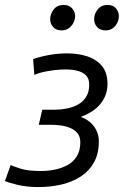

<svg xmlns="http://www.w3.org/2000/svg" viewBox="-40 -745 501 777"><path d="M115 12Q69 12 33 3.5Q-3 -5 -20 -12L3 -77Q17 -71 45 -62Q73 -53 127 -53Q154 -53 181.5 -58.5Q209 -64 232.5 -76.5Q256 -89 270.5 -112Q285 -135 285 -169Q285 -192 273.5 -206Q262 -220 243.5 -227.5Q225 -235 205 -237.5Q185 -240 167 -240H117L131 -301H182Q204 -301 228.5 -305.5Q253 -310 274 -321Q295 -332 308 -352Q321 -372 321 -403Q321 -427 308 -440Q295 -453 273.5 -458.5Q252 -464 226 -464Q203 -464 179 -461Q155 -458 134.5 -453.5Q114 -449 99 -442L94 -506Q123 -516 159 -522.5Q195 -529 231 -529Q276 -529 313 -517Q350 -505 372.5 -478Q395 -451 395 -405Q395 -376 383 -350.5Q371 -325 347 -305Q323 -285 287 -272Q322 -259 341 -232.5Q360 -206 360 -173Q360 -124 341 -89Q322 -54 288 -31.5Q254 -9 210 1.5Q166 12 115 12ZM388 -622Q365 -622 353 -635.5Q341 -649 341 -667Q341 -689 355.5 -707Q370 -725 395 -725Q418 -725 429.5 -711Q441 -697 441 -680Q441 -666 434.5 -652.5Q428 -639 416 -630.5Q404 -622 388 -622ZM209 -622Q187 -622 175 -635.5Q163 -649 163 -667Q163 -689 177.5 -707Q192 -725 217 -725Q240 -725 252 -711Q264 -697 264 -680Q264 -666 257 -652.5Q250 -639 238 -630.5Q226 -622 209 -622Z"/></svg>

Font: Ubuntu Sans
Style: Italic
Weight: 400
Italic angle: -13.5°
Designer: Dalton Maag Ltd
Foundry: Dalton Maag Ltd
Version: Version 1.006